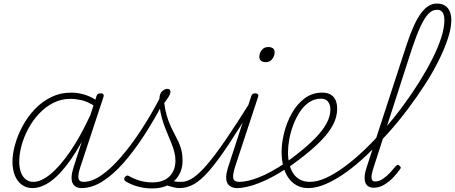

<svg xmlns="http://www.w3.org/2000/svg" viewBox="-20 -1039 2554 1078"><path d="M162 17Q129 17 103.5 -1Q78 -19 64 -52.5Q50 -86 50 -131Q50 -175 64.5 -227Q79 -279 106.5 -330.5Q134 -382 174.5 -425Q215 -468 267 -493.5Q319 -519 382 -519Q417 -519 455 -507.5Q493 -496 523 -474L512 -443Q471 -469 438 -476.5Q405 -484 376 -484Q324 -484 279.5 -461.5Q235 -439 199.5 -401Q164 -363 139 -316.5Q114 -270 101 -222Q88 -174 88 -131Q88 -98 97 -72.5Q106 -47 124 -32.5Q142 -18 168 -18Q210 -18 262.5 -60.5Q315 -103 374 -188.5Q433 -274 492 -403L501 -365Q439 -232 380.5 -147.5Q322 -63 267.5 -23Q213 17 162 17ZM438 17Q421 17 408 10.5Q395 4 388 -10Q381 -24 382 -46.5Q383 -69 393 -100L522 -500Q525 -508 530.5 -511.5Q536 -515 546 -515Q557 -515 560.5 -509Q564 -503 561 -495L431 -101Q417 -58 420.5 -38Q424 -18 450 -18Q458 -18 461 -12.5Q464 -7 462.5 -0.5Q461 6 455 11.5Q449 17 438 17Z M438 17Q431 17 428.5 11.5Q426 6 427.5 -0.5Q429 -7 435 -12.5Q441 -18 450 -18Q496 -18 549.5 -55Q603 -92 659.5 -157.5Q716 -223 771.5 -307.5Q827 -392 877 -488Q884 -499 890.5 -497.5Q897 -496 900.5 -487Q904 -478 898 -466Q846 -366 789 -278.5Q732 -191 673.5 -124.5Q615 -58 555.5 -20.5Q496 17 438 17Z M987 17Q976 17 963 14.5Q950 12 935 7.5Q920 3 903 -4L932 -28Q945 -23 956 -21Q967 -19 977.5 -18.5Q988 -18 998 -18Q1007 -18 1011.5 -12.5Q1016 -7 1014.5 -0.5Q1013 6 1006 11.5Q999 17 987 17ZM833 19Q793 19 754.5 8.5Q716 -2 685 -21Q678 -26 677.5 -33.5Q677 -41 682 -46Q689 -53 694 -53.5Q699 -54 707 -49Q740 -31 771 -23Q802 -15 836 -15Q898 -15 931.5 -48.5Q965 -82 965 -138Q965 -163 958.5 -187Q952 -211 942 -236Q932 -261 920.5 -288Q909 -315 898.5 -344.5Q888 -374 881.5 -408Q875 -442 875 -481Q875 -513 890 -526.5Q905 -540 920 -540Q929 -540 933 -535.5Q937 -531 937 -524Q937 -514 928.5 -498.5Q920 -483 902 -461Q907 -422 916 -391Q925 -360 936.5 -334.5Q948 -309 960 -286.5Q972 -264 982.5 -241.5Q993 -219 999 -194Q1005 -169 1005 -138Q1005 -68 959.5 -24.5Q914 19 833 19Z M988 17Q979 17 975 11.5Q971 6 972.5 -0.5Q974 -7 981 -12.5Q988 -18 1000 -18Q1030 -18 1064.5 -41Q1099 -64 1143.5 -116Q1188 -168 1247 -254Q1306 -340 1385 -466Q1389 -475 1396 -474Q1403 -473 1407 -467Q1411 -461 1406 -453Q1321 -314 1260 -222.5Q1199 -131 1153 -78.5Q1107 -26 1068 -4.5Q1029 17 988 17Z M1312 17Q1293 17 1278.5 10Q1264 3 1256.5 -11Q1249 -25 1250 -47.5Q1251 -70 1261 -101L1391 -500Q1394 -508 1398.5 -511.5Q1403 -515 1413 -515Q1423 -515 1427.5 -510.5Q1432 -506 1430 -498L1300 -103Q1286 -60 1289.5 -39Q1293 -18 1323 -18Q1333 -18 1336 -12.5Q1339 -7 1337 -0.5Q1335 6 1329 11.5Q1323 17 1312 17ZM1472 -690Q1456 -690 1446 -697.5Q1436 -705 1436 -719Q1436 -741 1449.5 -758Q1463 -775 1486 -775Q1502 -775 1512 -768Q1522 -761 1522 -746Q1522 -725 1508.5 -707.5Q1495 -690 1472 -690Z M1311 17Q1302 17 1299 11.5Q1296 6 1299 -0.5Q1302 -7 1309 -12.5Q1316 -18 1325 -18Q1369 -18 1434 -43.5Q1499 -69 1581 -124Q1586 -127 1590 -125Q1594 -123 1596.5 -117Q1599 -111 1598 -105Q1597 -99 1591 -95Q1532 -56 1479.5 -31Q1427 -6 1384.5 5.5Q1342 17 1311 17Z M1578 -123Q1595 -133 1610.5 -145Q1626 -157 1642 -169Q1705 -218 1748 -261.5Q1791 -305 1813 -345.5Q1835 -386 1835 -424Q1835 -451 1822 -468Q1809 -485 1782 -485Q1773 -485 1769.5 -490Q1766 -495 1767.5 -502Q1769 -509 1775 -514Q1781 -519 1790 -519Q1818 -519 1836.5 -508Q1855 -497 1864 -477Q1873 -457 1873 -428Q1873 -383 1850 -338.5Q1827 -294 1778.5 -245Q1730 -196 1653 -138Q1638 -127 1623 -116Q1608 -105 1593 -94Z M1712 17Q1673 17 1644.5 1Q1616 -15 1597.5 -43Q1579 -71 1570 -108Q1561 -145 1561 -186Q1561 -236 1575.5 -294Q1590 -352 1618.5 -403Q1647 -454 1690 -486.5Q1733 -519 1790 -519Q1799 -519 1802.5 -514Q1806 -509 1804.5 -502Q1803 -495 1797 -490Q1791 -485 1782 -485Q1745 -485 1715 -464.5Q1685 -444 1663 -410Q1641 -376 1626 -336Q1611 -296 1604 -256Q1597 -216 1597 -184Q1597 -150 1604 -120Q1611 -90 1625.5 -67Q1640 -44 1663.5 -31Q1687 -18 1720 -18Q1762 -18 1811 -40.5Q1860 -63 1914.5 -103Q1969 -143 2025 -196.5Q2081 -250 2136 -312.5Q2191 -375 2241 -442.5Q2291 -510 2333.5 -578Q2376 -646 2408 -709.5Q2440 -773 2457.5 -828Q2475 -883 2475 -926Q2475 -935 2481 -940Q2487 -945 2494.5 -945Q2502 -945 2508 -940Q2514 -935 2514 -926Q2514 -882 2495.5 -825Q2477 -768 2444.5 -702Q2412 -636 2367 -566Q2322 -496 2269 -425.5Q2216 -355 2158 -290.5Q2100 -226 2040.5 -169.5Q1981 -113 1923 -71.5Q1865 -30 1811 -6.5Q1757 17 1712 17Z M2079 15Q2061 15 2049 8Q2037 1 2031.5 -13.5Q2026 -28 2027.5 -50Q2029 -72 2039 -101L2263 -788Q2302 -907 2342.5 -963Q2383 -1019 2432 -1019Q2461 -1019 2479 -1007Q2497 -995 2505.5 -974.5Q2514 -954 2514 -927Q2514 -918 2508 -913Q2502 -908 2494.5 -908Q2487 -908 2481 -913Q2475 -918 2475 -927Q2475 -945 2470.5 -958Q2466 -971 2456.5 -977.5Q2447 -984 2432 -984Q2407 -984 2385 -961Q2363 -938 2340.5 -889.5Q2318 -841 2293 -766L2079 -103Q2070 -76 2067 -57.5Q2064 -39 2068.5 -29.5Q2073 -20 2086 -20Q2108 -20 2129.5 -34.5Q2151 -49 2170 -69.5Q2189 -90 2202 -106Q2208 -113 2212.5 -113.5Q2217 -114 2222 -109Q2230 -103 2230 -98.5Q2230 -94 2226 -89Q2213 -70 2190.5 -45.5Q2168 -21 2139 -3Q2110 15 2079 15Z"/></svg>

Font: Playwrite US Trad Thin
Style: Regular
Weight: 250
Designer: Veronika Burian, José Scaglione
Foundry: TypeTogether
Version: Version 1.003